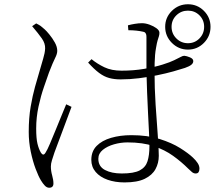

<svg xmlns="http://www.w3.org/2000/svg" viewBox="-20 -837 1040 902"><path d="M756 -711Q756 -755 787.5 -786Q819 -817 863 -817Q907 -817 938 -786Q969 -755 969 -711Q969 -667 938 -635.5Q907 -604 863 -604Q819 -604 787.5 -635.5Q756 -667 756 -711ZM786 -711Q786 -679 808.5 -656.5Q831 -634 863 -634Q895 -634 917 -656.5Q939 -679 939 -711Q939 -743 917 -765Q895 -787 863 -787Q831 -787 808.5 -765Q786 -743 786 -711ZM394 -543 410 -559Q437 -537 470.5 -521Q504 -505 551 -505Q608 -505 657.5 -513.5Q707 -522 743.5 -533.5Q780 -545 798 -554Q821 -565 830 -570Q839 -575 846 -575Q857 -574 872.5 -567.5Q888 -561 888 -550Q888 -540 878.5 -532.5Q869 -525 849 -518Q828 -511 794 -501.5Q760 -492 718.5 -483.5Q677 -475 633 -469.5Q589 -464 547 -464Q517 -464 493 -470.5Q469 -477 445.5 -494.5Q422 -512 394 -543ZM583 -695 581 -718Q595 -722 613.5 -725Q632 -728 647 -728Q664 -728 683 -721Q702 -714 715.5 -704Q729 -694 729 -683Q729 -674 726.5 -666.5Q724 -659 720.5 -647.5Q717 -636 713 -612Q710 -596 708.5 -578.5Q707 -561 706.5 -541.5Q706 -522 706 -500Q706 -423 711 -345.5Q716 -268 721 -204Q726 -140 726 -105Q726 -71 710.5 -42.5Q695 -14 660 3Q625 20 565 20Q521 20 485.5 7.5Q450 -5 429.5 -29Q409 -53 409 -86Q409 -126 434 -151.5Q459 -177 502 -189.5Q545 -202 597 -202Q673 -202 730 -184Q787 -166 826 -141.5Q865 -117 886 -97Q900 -84 908.5 -71Q917 -58 917 -45Q917 -35 913 -28.5Q909 -22 899 -22Q890 -22 882 -28.5Q874 -35 864 -45Q832 -77 793 -105Q754 -133 702.5 -150.5Q651 -168 579 -168Q547 -168 515.5 -159Q484 -150 463 -133Q442 -116 442 -91Q442 -55 473 -38.5Q504 -22 552 -22Q609 -22 636.5 -36.5Q664 -51 673 -79.5Q682 -108 682 -150Q682 -174 680 -214.5Q678 -255 675.5 -304.5Q673 -354 671 -405Q669 -456 668 -501Q668 -521 668 -553Q668 -585 668 -616Q668 -647 668 -663Q668 -671 666.5 -675.5Q665 -680 662 -683.5Q659 -687 652 -688Q639 -691 621.5 -693Q604 -695 583 -695ZM131 -714 150 -727Q164 -720 171 -715Q178 -710 190 -699Q198 -692 212 -675Q226 -658 237.5 -637.5Q249 -617 249 -598Q249 -584 239 -564.5Q229 -545 210 -496Q201 -470 186.5 -428.5Q172 -387 161 -336.5Q150 -286 150 -233Q150 -187 156 -162Q162 -137 172 -120Q177 -112 182.5 -111Q188 -110 194 -120Q202 -132 214.5 -161.5Q227 -191 241.5 -226.5Q256 -262 269.5 -295Q283 -328 291 -347L316 -335Q309 -316 297.5 -285.5Q286 -255 274 -222.5Q262 -190 251.5 -162.5Q241 -135 236 -121Q229 -100 224 -84Q219 -68 219 -55Q219 -34 225 -13Q231 8 231 25Q231 45 211 45Q200 45 190.5 35Q181 25 172 10Q161 -8 147.5 -43.5Q134 -79 124.5 -124.5Q115 -170 115 -217Q115 -283 124 -335.5Q133 -388 144.5 -429Q156 -470 165 -500Q175 -536 183 -562Q191 -588 192 -609Q193 -633 176.5 -656.5Q160 -680 131 -714Z"/></svg>

Font: Noto Serif JP
Style: Regular
Weight: 200
Designer: Ryoko NISHIZUKA 西塚涼子 (kana & ideographs); Frank Grießhammer (Latin, Greek & Cyrillic); Wenlong ZHANG 张文龙 (bopomofo); San
Foundry: Adobe
Version: Version 2.001;hotconv 1.1.0;makeotfexe 2.6.0